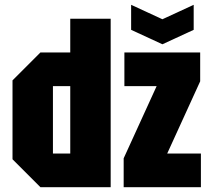

<svg xmlns="http://www.w3.org/2000/svg" viewBox="-20 -778 875 798"><path d="M440 -700V0H148L32 -116V-444L148 -560H272V-700ZM200 -140H272V-420H200ZM494 0V-120L631 -420H497V-560H812V-440L675 -140H815V0ZM785 -758V-654L655 -594L525 -654V-758L655 -698Z"/></svg>

Font: Tektur Condensed
Style: Bold
Weight: 700
Width: 3
Designer: Adam Jagosz
Foundry: Adam Jagosz
Version: Version 1.005;gftools[0.9.30]